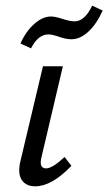

<svg xmlns="http://www.w3.org/2000/svg" viewBox="-20 -649 381 675"><path d="M89 -479 52 -496Q71 -539 100.5 -565Q130 -591 159 -591Q174 -591 200 -582.5Q226 -574 242 -574Q278 -574 304 -629L341 -612Q320 -565 291 -538Q262 -511 231 -511Q212 -511 188 -519.5Q164 -528 150 -528Q114 -528 89 -479ZM104 6Q72 6 57 -15.5Q42 -37 51 -79L131 -416H201L126 -97Q116 -57 142 -57Q164 -57 207 -97L231 -66Q162 6 104 6Z"/></svg>

Font: EauTest Medium
Style: Italic
Weight: 500
Italic angle: -12°
Designer: Christian Thalmann (Catharsis Fonts)
Version: Version 0.001;PS 000.001;hotconv 1.0.88;makeotf.lib2.5.64775